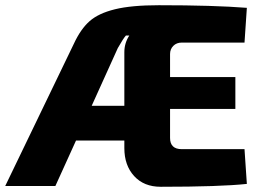

<svg xmlns="http://www.w3.org/2000/svg" viewBox="-35 -712 999 735"><path d="M901 -141 910 -8Q808 3 580 3Q516 3 478.5 -38Q441 -79 441 -145V-174H256L177 0H-15L248 -545Q274 -601 308 -631Q342 -661 405 -676.5Q468 -692 573 -692Q783 -692 910 -682L901 -549H661Q641 -549 628.5 -536.5Q616 -524 616 -505V-417H866V-295H616V-184Q616 -141 661 -141ZM441 -307V-512Q441 -547 460 -576H447Q437 -565 416 -528L316 -307Z"/></svg>

Font: Exo 2.0 Extra Bold
Style: Regular
Weight: 800
Designer: Natanael Gama
Version: Version 1.001;PS 001.001;hotconv 1.0.70;makeotf.lib2.5.58329